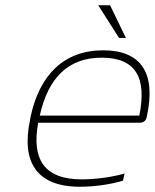

<svg xmlns="http://www.w3.org/2000/svg" viewBox="-20 -700 588 729"><path d="M538 -260C573 -422 516 -509 372 -509C223 -509 130 -416 96 -256L94 -244C60 -84 120 9 283 9C337 9 397 1 447 -14L453 -41C399 -26 339 -19 290 -19C150 -19 99 -93 125 -234H508C528 -234 535 -243 538 -260ZM131 -261C163 -405 239 -481 366 -481C496 -481 538 -405 509 -261ZM353 -680 432 -556H458L398 -680Z"/></svg>

Font: LT Wave Text Thin Italic
Style: Regular
Weight: 100
Designer: Daniel Lyons
Version: Version 2.5 (Glyphs App)